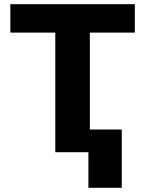

<svg xmlns="http://www.w3.org/2000/svg" viewBox="-20 -727 693 917"><path d="M29.3 -707H624V-571.3H409.2V-108.4H561.5V169.9H402.3V0H244.1V-571.3H29.3Z"/></svg>

Font: Pretendard ExtraBold
Style: Regular
Weight: 800
Designer: Base glyphs from Inter by Rasmus Andersson; Hangeul glyphs from Noto Sans CJK(Source Han Sans) by Jang Soo-young and Kan
Foundry: Kil Hyung-jin
Version: Version 1.309